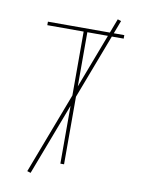

<svg xmlns="http://www.w3.org/2000/svg" viewBox="-96 -881 791 1025"><g transform="rotate(10 300.0 -368.0)"><path d="M290 0V-716H93V-735H507V-716H310V0ZM142 76 123 70 458 -812 477 -806Z"/></g></svg>

Font: Iosevka Thin Extended
Style: Regular
Weight: 100
Width: 7
Monospace: yes
Designer: Belleve Invis
Foundry: Belleve Invis
Version: Version 32.5.0; ttfautohint (v1.8.4)